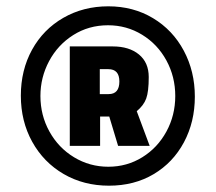

<svg xmlns="http://www.w3.org/2000/svg" viewBox="-20 -738 683 608"><path d="M46 -435Q46 -516 81.5 -580.5Q117 -645 180.5 -681.5Q244 -718 323 -718Q402 -718 464.5 -680.5Q527 -643 562 -577.5Q597 -512 597 -432Q597 -352 562.5 -287.5Q528 -223 466.5 -186.5Q405 -150 325 -150Q245 -150 181.5 -187Q118 -224 82 -289Q46 -354 46 -435ZM535 -434Q535 -495 507 -546.5Q479 -598 430 -628Q381 -658 322 -658Q261 -658 212 -627Q163 -596 135.5 -544.5Q108 -493 108 -434Q108 -373 136.5 -321.5Q165 -270 214.5 -240Q264 -210 323 -210Q382 -210 430.5 -240Q479 -270 507 -321.5Q535 -373 535 -434ZM201 -591H337Q389 -591 420 -565.5Q451 -540 451 -494Q451 -448 443 -426Q435 -404 413 -386L454 -276H354L326 -369H297V-276H201ZM324 -440Q358 -440 358 -480Q358 -519 323 -519H296V-440Z"/></svg>

Font: Cairo
Style: Bold
Weight: 700
Designer: Mohamed Gaber
Foundry: Kief Type Foundry
Version: Version 2.100